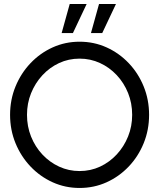

<svg xmlns="http://www.w3.org/2000/svg" viewBox="-20 -920 790 953"><path d="M375 13Q304 13 241.5 -15.2Q179 -43.5 131.5 -93.5Q84 -143.5 57 -209.2Q30 -275 30 -350Q30 -425 57 -490.8Q84 -556.5 131.5 -606.5Q179 -656.5 241.5 -684.8Q304 -713 375 -713Q446.5 -713 509 -684.8Q571.5 -656.5 619 -606.5Q666.5 -556.5 693.2 -490.8Q720 -425 720 -350Q720 -275 693.2 -209.2Q666.5 -143.5 619 -93.5Q571.5 -43.5 509 -15.2Q446.5 13 375 13ZM375 -71Q429.5 -71 476.8 -93Q524 -115 559.8 -153.8Q595.5 -192.5 615.8 -242.8Q636 -293 636 -350Q636 -407.5 615.8 -458Q595.5 -508.5 559.5 -547Q523.5 -585.5 476.2 -607.2Q429 -629 375 -629Q320.5 -629 273.2 -607Q226 -585 190.2 -546.2Q154.5 -507.5 134.2 -457.2Q114 -407 114 -350Q114 -292.5 134.2 -242Q154.5 -191.5 190.5 -153Q226.5 -114.5 273.8 -92.8Q321 -71 375 -71ZM431.5 -756 471.5 -900H555.5L487.5 -756ZM286 -756 326 -900H410L342 -756Z"/></svg>

Font: Urbanist Medium
Style: Regular
Weight: 500
Designer: Corey Hu
Foundry: Corey Hu
Version: Version 1.321; ttfautohint (v1.8.4.7-5d5b)